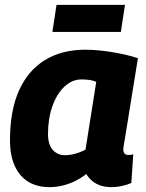

<svg xmlns="http://www.w3.org/2000/svg" viewBox="-20 -758 600 788"><path d="M436 10Q414 10 394.5 4Q375 -2 359.5 -14.5Q344 -27 334 -44Q313 -27 288.5 -15Q264 -3 237.5 3.5Q211 10 182 10Q133 10 97 -11.5Q61 -33 41 -76Q21 -119 21 -183Q21 -304 58 -386.5Q95 -469 164.5 -511.5Q234 -554 330 -554Q358 -554 388 -551Q418 -548 446.5 -543Q475 -538 500.5 -532Q526 -526 546 -519Q531 -426 520.5 -361.5Q510 -297 503.5 -256Q497 -215 493 -192Q489 -169 487.5 -158.5Q486 -148 486 -146Q486 -134 491 -128Q496 -122 507 -122Q511 -122 516.5 -122.5Q522 -123 527 -125L519 -7Q504 0 481.5 5Q459 10 436 10ZM331 -144 375 -422Q362 -428 346.5 -430Q331 -432 314 -432Q276 -432 244.5 -402.5Q213 -373 195 -322Q177 -271 177 -208Q177 -165 196.5 -143Q216 -121 247 -121Q261 -121 276 -124Q291 -127 305.5 -132.5Q320 -138 331 -144ZM195 -627 212 -738H493L476 -627Z"/></svg>

Font: Georama ExtraCondensed Thin
Style: Bold Italic
Weight: 700
Italic angle: -9°
Version: Version 1.001